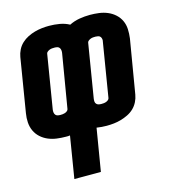

<svg xmlns="http://www.w3.org/2000/svg" viewBox="-114 -618 825 923"><g transform="rotate(-15 298.0 -156.5)"><path d="M142 215 176 7Q171 8 166 8Q161 8 156 8Q133 8 110.5 5Q88 2 68 -6.5Q48 -15 32 -29.5Q16 -44 7 -63.5Q-2 -83 -3.5 -105.5Q-5 -128 -1 -151L43 -419Q46 -437 54.5 -454Q63 -471 77 -484Q91 -497 108 -505.5Q125 -514 143 -519Q161 -524 179 -526Q197 -528 214 -528Q241 -528 267 -523.5Q293 -519 315 -507Q339 -519 365.5 -523.5Q392 -528 418 -528Q441 -528 463.5 -525Q486 -522 506 -513.5Q526 -505 542 -490.5Q558 -476 567 -456.5Q576 -437 577 -414.5Q578 -392 575 -369L530 -101Q527 -83 518.5 -66Q510 -49 496.5 -36Q483 -23 465.5 -14.5Q448 -6 430.5 -1Q413 4 395 6Q377 8 359 8Q347 8 334 7Q321 6 309 4L274 215ZM157 -100Q163 -100 168.5 -100.5Q174 -101 180 -103Q186 -105 191 -109Q196 -113 197 -118L242 -386Q243 -393 242 -400Q241 -407 237 -412Q233 -417 226.5 -418.5Q220 -420 213 -420Q207 -420 201 -419.5Q195 -419 189.5 -417Q184 -415 178.5 -411Q173 -407 172 -402L128 -134Q127 -127 128 -120Q129 -113 133 -108Q137 -103 143.5 -101.5Q150 -100 157 -100ZM361 -100Q366 -100 372 -100.5Q378 -101 384 -103Q390 -105 395 -109Q400 -113 401 -118L445 -386Q447 -393 446 -400Q445 -407 441 -412Q437 -417 430 -418.5Q423 -420 417 -420Q411 -420 405 -419.5Q399 -419 393.5 -417Q388 -415 382.5 -411Q377 -407 376 -402L332 -134Q331 -127 331.5 -120Q332 -113 336.5 -108Q341 -103 347.5 -101.5Q354 -100 361 -100Z"/></g></svg>

Font: Iosevka SS04 Hv Ex Obl
Style: Regular
Weight: 900
Width: 7
Italic angle: -9°
Monospace: yes
Designer: Belleve Invis
Foundry: Belleve Invis
Version: Version 19.0.0; ttfautohint (v1.8.4)